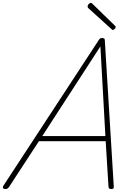

<svg xmlns="http://www.w3.org/2000/svg" viewBox="-63 -1274 915 1308"><path d="M-26 14Q-37 14 -41.5 8Q-46 2 -39 -10L611 -1003Q615 -1009 619.5 -1012Q624 -1015 633 -1015Q643 -1015 647 -1011.5Q651 -1008 651 -1000L712 -5Q713 6 709 10Q705 14 695 14Q685 14 681 10Q677 6 676 -4L657 -312H202L-1 -1Q-7 7 -12.5 10.5Q-18 14 -26 14ZM225 -347H655L621 -958ZM706 -1070Q703 -1070 701 -1072Q699 -1074 695 -1077L537 -1220Q535 -1223 534.5 -1225.5Q534 -1228 534 -1230Q534 -1235 537 -1240.5Q540 -1246 545.5 -1250Q551 -1254 555 -1254Q560 -1254 562.5 -1252Q565 -1250 569 -1246L721 -1098Q724 -1096 724.5 -1093Q725 -1090 725 -1089Q725 -1084 718.5 -1077Q712 -1070 706 -1070Z"/></svg>

Font: Playwrite BE VLG Thin
Style: Regular
Weight: 250
Designer: Veronika Burian, José Scaglione
Foundry: TypeTogether
Version: Version 1.002